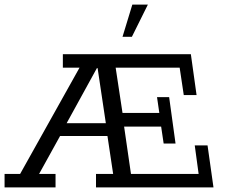

<svg xmlns="http://www.w3.org/2000/svg" viewBox="-27 -820 985 840"><path d="M-7 0V-59H61L321 -524H248V-583H808L833 -404H777L759 -524H479L509 -326H670L660 -395H713L741 -192H689L678 -266H516L546 -59H842L825 -184H881L907 0H393V-59H468L441 -239L465 -225H221L248 -247L144 -59H216V0ZM253 -260 244 -281H453L438 -268L400 -522H397ZM509 -659 552 -800H620L550 -659Z"/></svg>

Font: Rokkitt
Style: Regular
Weight: 400
Designer: Vernon Adams
Foundry: Vernon Adams
Version: Version 3.103